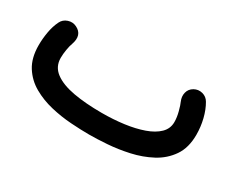

<svg xmlns="http://www.w3.org/2000/svg" viewBox="-72 -579 1013 845"><g transform="rotate(30 435.0 -157.0)"><path d="M31.7 -182.1Q31.7 -214.4 37.6 -248.8Q43.5 -283.2 57.1 -311Q66.9 -331.5 89.4 -338.9Q111.8 -346.2 132.3 -335.9Q175.3 -314.9 156.7 -261.2Q151.4 -247.6 147.5 -224.6Q143.6 -201.7 143.6 -182.1Q143.6 -137.7 178.7 -111.3Q213.9 -85 276.4 -73.7Q338.9 -62.5 420.9 -62.5Q479.5 -62.5 532.7 -69.6Q585.9 -76.7 627.9 -91.6Q669.9 -106.4 694.1 -130.1Q718.3 -153.8 718.3 -187Q718.3 -211.4 710.9 -239Q703.6 -266.6 697.8 -278.8Q688 -301.3 693.4 -322.3Q698.7 -343.3 718.3 -354.5Q738.3 -365.7 760.5 -359.9Q782.7 -354 793.9 -334Q811 -304.7 820.6 -265.9Q830.1 -227.1 830.1 -187Q830.1 -121.1 800.3 -77.9Q770.5 -34.7 722.7 -9.3Q674.8 16.1 619.4 28.3Q564 40.5 511.5 44.2Q459 47.9 420.9 47.9Q379.4 47.9 327.9 44.4Q276.4 41 224.4 28.8Q172.4 16.6 128.7 -8.3Q85 -33.2 58.3 -75.4Q31.7 -117.7 31.7 -182.1Z"/></g></svg>

Font: Mikhak-FD SemiBold
Style: Regular
Weight: 600
Designer: Amin Abedi
Version: Version 3.2